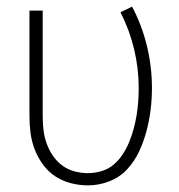

<svg xmlns="http://www.w3.org/2000/svg" viewBox="-20 -552 540 580"><path d="M246 8Q220 8 194.5 1.5Q169 -5 147.5 -19Q126 -33 110.5 -54Q95 -75 85.5 -99Q76 -123 72.5 -148.5Q69 -174 69 -200V-520H109V-200Q109 -179 111.5 -158.5Q114 -138 121 -118.5Q128 -99 139.5 -82Q151 -65 167.5 -52.5Q184 -40 204.5 -34.5Q225 -29 245 -29Q266 -29 286.5 -35Q307 -41 323 -54.5Q339 -68 350.5 -85.5Q362 -103 370 -122.5Q378 -142 383.5 -162Q389 -182 392.5 -203Q396 -224 397.5 -244.5Q399 -265 399 -286Q399 -346 385 -404Q371 -462 344 -515L379 -532Q409 -475 424 -412.5Q439 -350 439 -286Q439 -253 435 -220.5Q431 -188 422.5 -156Q414 -124 400 -94Q386 -64 363.5 -40Q341 -16 309.5 -4Q278 8 246 8Z"/></svg>

Font: Iosevka SS04 Extralight
Style: Regular
Weight: 200
Monospace: yes
Designer: Belleve Invis
Foundry: Belleve Invis
Version: Version 19.0.0; ttfautohint (v1.8.4)